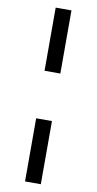

<svg xmlns="http://www.w3.org/2000/svg" viewBox="-110 -890 567 1126"><g transform="rotate(10 173.0 -327.5)"><path d="M126 -469V-845H220V-469ZM126 190V-186H220V190Z"/></g></svg>

Font: Plus Jakarta Display
Style: Regular
Weight: 400
Designer: Gumpita Rahayu
Foundry: Tokotype Studio
Version: Version 1.000;hotconv 1.0.109;makeotfexe 2.5.65596